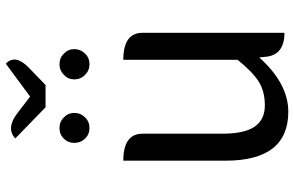

<svg xmlns="http://www.w3.org/2000/svg" viewBox="-192 -786 992 647"><g transform="rotate(-90 303.5 -463.0)"><path d="M250 13Q85 13 85 -199V-543Q176 -543 176 -478V-210Q176 -134 200 -100Q224 -66 271 -66Q319 -66 352 -87Q385 -108 425 -158V-543Q516 -543 516 -478V0Q440 0 435 -65L433 -85Q345 13 250 13ZM265 -805 160 -907Q194 -939 245 -900L301 -857L412 -939Q445 -907 399 -862L340 -805ZM231 -672Q217 -657 195 -657Q174 -657 159 -672Q145 -687 145 -708Q145 -729 159 -743Q173 -758 195 -758Q217 -758 231 -743Q246 -729 246 -708Q246 -687 231 -672ZM446 -672Q432 -657 410 -657Q389 -657 374 -672Q359 -687 359 -708Q359 -729 374 -743Q389 -758 410 -758Q432 -758 446 -743Q461 -729 461 -708Q461 -687 446 -672Z"/></g></svg>

Font: Swei Toothpaste CJK TC
Style: Regular
Weight: 400
Version: Version 1.0